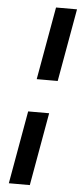

<svg xmlns="http://www.w3.org/2000/svg" viewBox="-61 -734 413 975"><g transform="rotate(5 145.5 -246.0)"><path d="M89 -163H196L130 209H23ZM291 -701 225 -330H118L184 -701Z"/></g></svg>

Font: LT Museum
Style: Bold Italic
Weight: 700
Designer: Daniel Lyons
Foundry: LyonsType
Version: Version 1.011